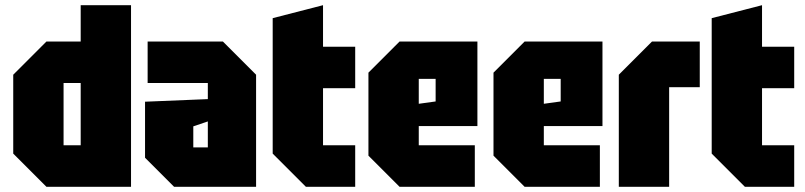

<svg xmlns="http://www.w3.org/2000/svg" viewBox="-20 -720 3101 740"><path d="M485 -700V0H159L31 -128V-432L159 -560H291V-700ZM225 -160H291V-400H225Z M539 -112V-328L781 -338V-400H549V-560H839L967 -432V0H651ZM725 -233V-152H781V-252Z M1031 -650 1225 -700V-540H1349V-380H1225V-160H1349V0H1159L1031 -128Z M1400 -120V-440L1520 -560H1820V-234H1594V-160H1810V0H1520ZM1594 -320 1659 -329V-416H1594Z M1882 -120V-440L2002 -560H2302V-234H2076V-160H2292V0H2002ZM2076 -320 2141 -329V-416H2076Z M2365 0V-432L2493 -560H2677V-384H2559V0Z M2723 -650 2917 -700V-540H3041V-380H2917V-160H3041V0H2851L2723 -128Z"/></svg>

Font: Tektur Condensed ExtraBold
Style: Regular
Weight: 800
Width: 3
Designer: Adam Jagosz
Foundry: Adam Jagosz
Version: Version 1.005;gftools[0.9.30]